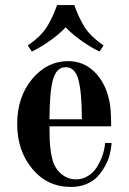

<svg xmlns="http://www.w3.org/2000/svg" viewBox="-20 -728 512 760"><path d="M48 -237C48 -167 67.8 -108 107.5 -60C147.2 -12 198.3 12 261 12C283 12 303 8.3 321 1C339 -6.3 353.7 -16 365 -28C376.3 -40 386.3 -53.7 395 -69C403.7 -84.3 410 -99.7 414 -115C418 -130.3 420.7 -146 422 -162H396C394.7 -144.7 391 -127.7 385 -111C379 -94.3 371.5 -79 362.5 -65C353.5 -51 341.8 -39.7 327.5 -31C313.2 -22.3 297.7 -18 281 -18C259 -18 239.3 -25.3 222 -40C204.7 -54.7 193 -74.3 187 -99C183.7 -111.7 181.2 -125.3 179.5 -140C177.8 -154.7 176.8 -167.7 176.5 -179C176.2 -190.3 176 -206.7 176 -228H420C420 -273.3 417.7 -306.7 413 -328C403 -376 383.5 -414.3 354.5 -443C325.5 -471.7 290.7 -486 250 -486C194 -486 146.3 -462.3 107 -415C67.7 -367.7 48 -308.3 48 -237ZM176 -256C176 -326.7 180.5 -378.7 189.5 -412C198.5 -445.3 215.3 -462 240 -462C264.7 -462 281.5 -445.3 290.5 -412C299.5 -378.7 304 -326.7 304 -256ZM90 -548 106 -524C128.7 -534.7 152.7 -549 178 -567C203.3 -585 224 -602.7 240 -620C256 -602.7 276.7 -585 302 -567C327.3 -549 351.3 -534.7 374 -524L390 -548C372.7 -560 357 -572.8 343 -586.5C329 -600.2 317.7 -614.8 309 -630.5C300.3 -646.2 293.7 -659.3 289 -670C284.3 -680.7 279.3 -693.3 274 -708H206C200.7 -693.3 195.7 -680.7 191 -670C186.3 -659.3 179.7 -646.2 171 -630.5C162.3 -614.8 151 -600.2 137 -586.5C123 -572.8 107.3 -560 90 -548Z"/></svg>

Font: Km Standard TT
Style: Bold
Weight: 700
Designer: Alexey Kryukov <alexios@thessalonica.org.ru>
Version: Version 2.0.2